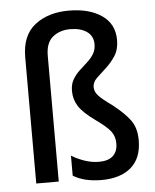

<svg xmlns="http://www.w3.org/2000/svg" viewBox="-54 -811 700 867"><g transform="rotate(-5 295.5 -377.5)"><path d="M496 -614Q496 -571 477 -542Q458 -513 434 -491.5Q410 -470 391 -451.5Q372 -433 372 -411Q372 -390 388.5 -372Q405 -354 451 -321Q501 -282 527.5 -246.5Q554 -211 554 -155Q554 -73 505.5 -31.5Q457 10 372 10Q293 10 243 -21V-112Q266 -97 299.5 -85Q333 -73 367 -73Q410 -73 431 -93Q452 -113 452 -149Q452 -181 434.5 -204Q417 -227 369 -261Q313 -301 293 -332.5Q273 -364 273 -402Q273 -432 285 -453Q297 -474 315 -491Q333 -508 351 -524Q369 -540 381 -559Q393 -578 393 -604Q393 -641 364.5 -661Q336 -681 289 -681Q242 -681 210 -655Q178 -629 178 -570V0H76V-572Q76 -671 136 -718Q196 -765 290 -765Q382 -765 439 -726Q496 -687 496 -614Z"/></g></svg>

Font: Noto Sans Telugu SemiCondensed Medium
Style: Regular
Weight: 500
Width: 4
Designer: Jelle Bosma - Monotype Design Team
Foundry: Monotype Imaging Inc.
Version: Version 2.005; ttfautohint (v1.8.4.7-5d5b)